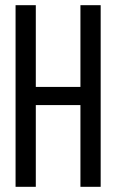

<svg xmlns="http://www.w3.org/2000/svg" viewBox="-20 -720 448 740"><path d="M118 -315H290V0H368V-700H290V-385H118V-700H40V0H118Z"/></svg>

Font: SVN-Bebas Neue
Style: Regular
Weight: 400
Designer: Ryoichi Tsunekawa
Foundry: Ryoichi Tsunekawa
Version: Version 001.003